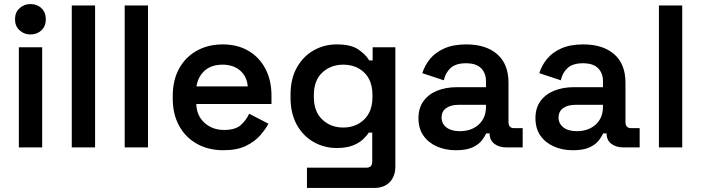

<svg xmlns="http://www.w3.org/2000/svg" viewBox="-20 -727 3458 947"><path d="M73 0V-494H188V0ZM130 -557Q99 -557 76.5 -577.5Q54 -598 54 -632Q54 -666 76.5 -686.5Q99 -707 130 -707Q163 -707 184.5 -686.5Q206 -666 206 -632Q206 -598 184.5 -577.5Q163 -557 130 -557Z M334 0V-700H449V0Z M595 0V-700H710V0Z M1082 14Q1008 14 951.5 -17.5Q895 -49 863.5 -106.5Q832 -164 832 -241V-253Q832 -331 863 -388Q894 -445 950 -476.5Q1006 -508 1079 -508Q1151 -508 1205 -476.5Q1259 -445 1289 -388Q1319 -331 1319 -255V-214H948Q950 -156 989 -121Q1028 -86 1085 -86Q1141 -86 1168 -110.5Q1195 -135 1209 -166L1304 -117Q1290 -90 1263.5 -59.5Q1237 -29 1193 -7.5Q1149 14 1082 14ZM949 -301H1202Q1198 -350 1164.5 -379Q1131 -408 1078 -408Q1023 -408 990 -379Q957 -350 949 -301Z M1413 -245V-260Q1413 -338 1444 -393.5Q1475 -449 1527 -478.5Q1579 -508 1641 -508Q1711 -508 1747.5 -483Q1784 -458 1801 -429H1818V-494H1930V94Q1930 143 1902 171.5Q1874 200 1826 200H1494V100H1787Q1816 100 1816 70V-73H1799Q1788 -56 1769 -38.5Q1750 -21 1719 -9Q1688 3 1641 3Q1579 3 1527 -26.5Q1475 -56 1444 -111.5Q1413 -167 1413 -245ZM1673 -98Q1735 -98 1776 -137.5Q1817 -177 1817 -248V-258Q1817 -330 1776.5 -369Q1736 -408 1673 -408Q1611 -408 1569.5 -369Q1528 -330 1528 -258V-248Q1528 -177 1569.5 -137.5Q1611 -98 1673 -98Z M2229 14Q2177 14 2135 -4.5Q2093 -23 2068.5 -58Q2044 -93 2044 -144Q2044 -194 2068.5 -228Q2093 -262 2136 -279.5Q2179 -297 2234 -297H2377V-327Q2377 -366 2353 -390.5Q2329 -415 2278 -415Q2228 -415 2202.5 -391.5Q2177 -368 2169 -331L2063 -366Q2075 -405 2101.5 -437Q2128 -469 2172 -488.5Q2216 -508 2280 -508Q2377 -508 2432.5 -459.5Q2488 -411 2488 -319V-125Q2488 -95 2516 -95H2558V0H2477Q2441 0 2418 -18Q2395 -36 2395 -67V-69H2378Q2372 -55 2357 -35Q2342 -15 2311.5 -0.5Q2281 14 2229 14ZM2248 -80Q2305 -80 2341 -112.5Q2377 -145 2377 -200V-210H2241Q2204 -210 2181 -194Q2158 -178 2158 -147Q2158 -117 2182 -98.5Q2206 -80 2248 -80Z M2806 14Q2754 14 2712 -4.5Q2670 -23 2645.5 -58Q2621 -93 2621 -144Q2621 -194 2645.5 -228Q2670 -262 2713 -279.5Q2756 -297 2811 -297H2954V-327Q2954 -366 2930 -390.5Q2906 -415 2855 -415Q2805 -415 2779.5 -391.5Q2754 -368 2746 -331L2640 -366Q2652 -405 2678.5 -437Q2705 -469 2749 -488.5Q2793 -508 2857 -508Q2954 -508 3009.5 -459.5Q3065 -411 3065 -319V-125Q3065 -95 3093 -95H3135V0H3054Q3018 0 2995 -18Q2972 -36 2972 -67V-69H2955Q2949 -55 2934 -35Q2919 -15 2888.5 -0.5Q2858 14 2806 14ZM2825 -80Q2882 -80 2918 -112.5Q2954 -145 2954 -200V-210H2818Q2781 -210 2758 -194Q2735 -178 2735 -147Q2735 -117 2759 -98.5Q2783 -80 2825 -80Z M3230 0V-700H3345V0Z"/></svg>

Font: Space Grotesk Light SemiBold
Style: Regular
Weight: 600
Version: Version 2.000